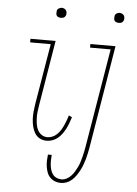

<svg xmlns="http://www.w3.org/2000/svg" viewBox="-61 -743 721 1012"><g transform="rotate(5 300.0 -237.0)"><path d="M224 -644Q218 -644 212 -646Q206 -648 202.5 -652.5Q199 -657 198.5 -663.5Q198 -670 199 -676Q199 -681 201.5 -685Q204 -689 208 -691.5Q212 -694 216 -695.5Q220 -697 224 -697Q231 -697 236.5 -694.5Q242 -692 246 -687.5Q250 -683 251 -676.5Q252 -670 251 -664Q250 -659 247.5 -655Q245 -651 241.5 -648.5Q238 -646 233.5 -645Q229 -644 224 -644ZM205 8Q185 8 168.5 -1Q152 -10 142.5 -26Q133 -42 128.5 -61Q124 -80 123 -99.5Q122 -119 124 -139Q126 -159 129 -179L183 -501H74V-520H207L150 -176Q147 -158 145 -141Q143 -124 143.5 -107.5Q144 -91 146.5 -74.5Q149 -58 156.5 -43.5Q164 -29 177.5 -20Q191 -11 208 -11Q222 -11 235.5 -17Q249 -23 259.5 -33.5Q270 -44 277.5 -56Q285 -68 291 -81.5Q297 -95 302 -108Q307 -121 311 -135L328 -127Q323 -112 317.5 -96.5Q312 -81 304.5 -66.5Q297 -52 287.5 -38.5Q278 -25 265 -14Q252 -3 236.5 2.5Q221 8 205 8ZM530 -644Q524 -644 518 -646Q512 -648 508.5 -652.5Q505 -657 504.5 -663.5Q504 -670 505 -676Q505 -681 507.5 -685Q510 -689 513.5 -691.5Q517 -694 521.5 -695.5Q526 -697 530 -697Q536 -697 542 -694.5Q548 -692 552 -687.5Q556 -683 557 -676.5Q558 -670 557 -664Q556 -659 553.5 -655Q551 -651 547.5 -648.5Q544 -646 539 -645Q534 -644 530 -644ZM300 223Q283 223 268.5 217.5Q254 212 243 201Q232 190 226.5 175.5Q221 161 218.5 145Q216 129 216.5 112.5Q217 96 219 80H239Q238 94 237.5 107.5Q237 121 238.5 134.5Q240 148 244 160.5Q248 173 255.5 183Q263 193 275.5 198.5Q288 204 301 204Q315 204 328.5 197Q342 190 352 179Q362 168 369.5 155.5Q377 143 383.5 129.5Q390 116 394 102.5Q398 89 401.5 75.5Q405 62 408 48Q411 34 413 21L500 -501H391V-520H524L434 24Q431 39 428 54.5Q425 70 420.5 85.5Q416 101 410.5 116Q405 131 397.5 145.5Q390 160 380.5 174Q371 188 358.5 199.5Q346 211 330.5 217Q315 223 300 223Z"/></g></svg>

Font: Iosevka Thin Extended
Style: Italic
Weight: 100
Width: 7
Italic angle: -9°
Monospace: yes
Designer: Belleve Invis
Foundry: Belleve Invis
Version: Version 32.5.0; ttfautohint (v1.8.4)